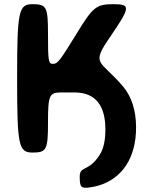

<svg xmlns="http://www.w3.org/2000/svg" viewBox="-20 -731 689 920"><path d="M485 -111C485 -64 478 -22 459 9C407 93 362 63 362 114C362 165 367 173 410 167C425 165 439 162 453 158C565 124 632 26 632 -120C632 -203 610 -268 571 -315C460 -447 412 -416 509 -556C605 -697 607 -711 524 -711C441 -711 425 -698 346 -568C266 -438 256 -425 234 -425C212 -425 210 -438 210 -568C210 -698 203 -711 136 -711C69 -711 62 -678 62 -355C62 -33 69 0 136 0C203 0 210 -13 210 -144C210 -275 216 -288 274 -288H337C441 -288 485 -221 485 -111Z"/></svg>

Font: Asimov Print
Style: A
Weight: 500
Designer: Google
Version: Version 2.000980: 2014